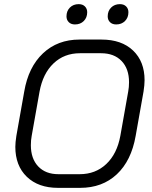

<svg xmlns="http://www.w3.org/2000/svg" viewBox="-20 -899 736 927"><path d="M54 -190Q54 -211 59 -243L97 -457Q117 -575 187.5 -641.5Q258 -708 364 -708H470Q567 -708 622.5 -655Q678 -602 678 -512Q678 -489 673 -457L635 -243Q614 -123 544 -57.5Q474 8 367 8H260Q165 8 109.5 -45.5Q54 -99 54 -190ZM365 -58Q441 -58 493 -107Q545 -156 561 -243L599 -457Q603 -478 603 -502Q603 -567 567 -604.5Q531 -642 468 -642H366Q290 -642 238.5 -593Q187 -544 171 -457L133 -243Q129 -222 129 -198Q129 -133 164.5 -95.5Q200 -58 262 -58ZM301 -820Q301 -846 317.5 -862.5Q334 -879 360 -879Q379 -879 390 -868Q401 -857 401 -840Q401 -814 384.5 -797.5Q368 -781 342 -781Q323 -781 312 -792Q301 -803 301 -820ZM500 -820Q500 -846 516.5 -862.5Q533 -879 559 -879Q578 -879 589 -868Q600 -857 600 -840Q600 -814 583.5 -797.5Q567 -781 541 -781Q522 -781 511 -792Q500 -803 500 -820Z"/></svg>

Font: Bai Jamjuree
Style: Italic
Weight: 400
Italic angle: -10°
Version: Version 1.000; ttfautohint (v1.6)